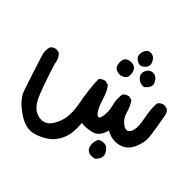

<svg xmlns="http://www.w3.org/2000/svg" viewBox="-129 -375 854 841"><g transform="rotate(30 298.0 45.5)"><path d="M136.7 327.1Q91.8 325.2 51.8 276.9Q11.7 228.5 8.3 188.5Q4.9 148.4 -1 15.6Q-2.9 -12.7 10.7 -34.2Q21.5 -43.9 40 -42L56.6 -34.2Q70.3 -10.7 65.4 18.6Q71.3 144.5 78.6 184.1Q85.9 223.6 107.9 243.2Q129.9 262.7 156.7 260.3Q183.6 257.8 211.9 219.7Q240.2 181.6 245.1 112.8Q250 43.9 264.6 -20.5Q276.4 -30.3 294.9 -29.3L311.5 -20.5Q324.2 -1 325.7 48.3Q327.1 97.7 339.4 116.2Q351.6 134.8 363.8 106.9Q376 79.1 376 46.4Q376 13.7 388.7 -13.7Q400.4 -24.4 418.9 -22.5L435.5 -13.7Q445.3 12.7 445.3 43.9Q445.3 75.2 464.8 98.6Q484.4 122.1 502.9 103Q521.5 84 524.9 29.3Q528.3 -25.4 540 -56.6Q552.7 -68.4 571.3 -66.4L587.9 -58.6Q598.6 -46.9 596.7 -28.3Q590.8 48.8 584.5 85.9Q578.1 123 551.3 153.8Q524.4 184.6 485.8 183.1Q447.3 181.6 417 151.4Q392.6 195.3 355 193.4Q317.4 191.4 297.9 181.6Q293 210 283.2 236.3Q273.4 262.7 251.5 285.2Q229.5 307.6 199.2 317.4Q168.9 327.1 136.7 327.1ZM425.8 289.1Q395.5 288.1 385.7 273.4Q376 258.8 381.8 238.3Q387.7 217.8 397.5 210.9Q407.2 204.1 426.8 210Q446.3 215.8 452.6 243.2Q459 270.5 425.8 289.1ZM453.1 -89.8Q427.7 -96.7 418.5 -115.7Q409.2 -134.8 423.8 -152.3Q438.5 -169.9 459 -164.1Q479.5 -158.2 484.9 -131.3Q490.2 -104.5 453.1 -89.8ZM340.8 -83Q304.7 -90.8 306.6 -118.2Q308.6 -145.5 321.8 -153.8Q335 -162.1 354.5 -156.2Q374 -150.4 377.9 -133.8Q381.8 -117.2 374.5 -100.1Q367.2 -83 340.8 -83ZM391.6 -164.1Q374 -171.9 367.2 -186.5Q360.4 -201.2 373 -220.7Q385.7 -240.2 405.3 -235.4Q424.8 -230.5 430.2 -208Q435.5 -185.5 421.4 -174.3Q407.2 -163.1 391.6 -164.1Z"/></g></svg>

Font: JasonHandwriting4
Style: Regular
Weight: 400
Version: Version 1.01.21